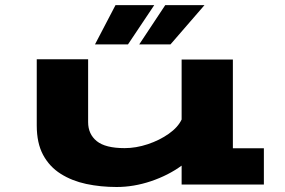

<svg xmlns="http://www.w3.org/2000/svg" viewBox="-20 -738 1140 768"><path d="M446.5 10Q382.5 10 325 -2.2Q267.5 -14.5 222.8 -42.8Q178 -71 152.5 -118.2Q127 -165.5 127 -236V-501H332.5V-249.5Q332.5 -201.5 367 -173.5Q401.5 -145.5 478.5 -145.5Q524 -145.5 571.2 -161.2Q618.5 -177 655.2 -203Q692 -229 706.5 -260V-500H911.5V-145H1035.5V0H706.5V-75.5Q653 -36.5 584 -13.2Q515 10 446.5 10ZM537 -560.5 641 -717.5H798L662 -560.5ZM360 -560.5 442 -717.5H597L492 -560.5Z"/></svg>

Font: Trispace Expanded ExtraBold
Style: Regular
Weight: 800
Width: 7
Designer: Tyler Finck
Foundry: Etcetera Type Company
Version: Version 1.210; ttfautohint (v1.8.3)